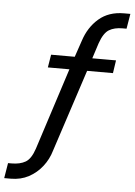

<svg xmlns="http://www.w3.org/2000/svg" viewBox="-98 -759 696 993"><g transform="rotate(5 250.0 -262.5)"><path d="M-38 189 -25 110H-7Q37 110 65.5 93.5Q94 77 112 23L256 -423L266 -401H137L148 -468H288L265 -451L300 -554Q323 -625 374.5 -669.5Q426 -714 505 -714H538L525 -636H504Q462 -636 434.5 -619.5Q407 -603 388 -549L356 -450L348 -468H485L475 -401H324L348 -423L201 26Q188 71 159 108Q130 145 89 167Q48 189 -4 189Z"/></g></svg>

Font: Nunito Sans 7pt Condensed Medium
Style: Italic
Weight: 500
Width: 3
Italic angle: -9°
Designer: Vernon Adams
Foundry: Vernon Adams
Version: Version 3.101;gftools[0.9.27]